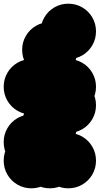

<svg xmlns="http://www.w3.org/2000/svg" viewBox="-70 -920 540 1040"><path d="M50 -50Q50 -91 70 -125.5Q90 -160 124.5 -180Q159 -200 200 -200Q241 -200 275.5 -180Q310 -160 330 -125.5Q350 -91 350 -50Q350 -9 330 25.5Q310 60 275.5 80Q241 100 200 100Q159 100 124.5 80Q90 60 70 25.5Q50 -9 50 -50ZM150 -50Q150 -91 170 -125.5Q190 -160 224.5 -180Q259 -200 300 -200Q341 -200 375.5 -180Q410 -160 430 -125.5Q450 -91 450 -50Q450 -9 430 25.5Q410 60 375.5 80Q341 100 300 100Q259 100 224.5 80Q190 60 170 25.5Q150 -9 150 -50ZM150 -350Q150 -391 170 -425.5Q190 -460 224.5 -480Q259 -500 300 -500Q341 -500 375.5 -480Q410 -460 430 -425.5Q450 -391 450 -350Q450 -309 430 -274.5Q410 -240 375.5 -220Q341 -200 300 -200Q259 -200 224.5 -220Q190 -240 170 -274.5Q150 -309 150 -350ZM150 -450Q150 -491 170 -525.5Q190 -560 224.5 -580Q259 -600 300 -600Q341 -600 375.5 -580Q410 -560 430 -525.5Q450 -491 450 -450Q450 -409 430 -374.5Q410 -340 375.5 -320Q341 -300 300 -300Q259 -300 224.5 -320Q190 -340 170 -374.5Q150 -409 150 -450ZM50 -250Q50 -291 70 -325.5Q90 -360 124.5 -380Q159 -400 200 -400Q241 -400 275.5 -380Q310 -360 330 -325.5Q350 -291 350 -250Q350 -209 330 -174.5Q310 -140 275.5 -120Q241 -100 200 -100Q159 -100 124.5 -120Q90 -140 70 -174.5Q50 -209 50 -250ZM-50 -150Q-50 -191 -30 -225.5Q-10 -260 24.5 -280Q59 -300 100 -300Q141 -300 175.5 -280Q210 -260 230 -225.5Q250 -191 250 -150Q250 -109 230 -74.5Q210 -40 175.5 -20Q141 0 100 0Q59 0 24.5 -20Q-10 -40 -30 -74.5Q-50 -109 -50 -150ZM-50 -450Q-50 -491 -30 -525.5Q-10 -560 24.5 -580Q59 -600 100 -600Q141 -600 175.5 -580Q210 -560 230 -525.5Q250 -491 250 -450Q250 -409 230 -374.5Q210 -340 175.5 -320Q141 -300 100 -300Q59 -300 24.5 -320Q-10 -340 -30 -374.5Q-50 -409 -50 -450ZM-50 -50Q-50 -91 -30 -125.5Q-10 -160 24.5 -180Q59 -200 100 -200Q141 -200 175.5 -180Q210 -160 230 -125.5Q250 -91 250 -50Q250 -9 230 25.5Q210 60 175.5 80Q141 100 100 100Q59 100 24.5 80Q-10 60 -30 25.5Q-50 -9 -50 -50ZM50 -450Q50 -491 70 -525.5Q90 -560 124.5 -580Q159 -600 200 -600Q241 -600 275.5 -580Q310 -560 330 -525.5Q350 -491 350 -450Q350 -409 330 -374.5Q310 -340 275.5 -320Q241 -300 200 -300Q159 -300 124.5 -320Q90 -340 70 -374.5Q50 -409 50 -450ZM150 -750Q150 -791 170 -825.5Q190 -860 224.5 -880Q259 -900 300 -900Q341 -900 375.5 -880Q410 -860 430 -825.5Q450 -791 450 -750Q450 -709 430 -674.5Q410 -640 375.5 -620Q341 -600 300 -600Q259 -600 224.5 -620Q190 -640 170 -674.5Q150 -709 150 -750ZM50 -650Q50 -691 70 -725.5Q90 -760 124.5 -780Q159 -800 200 -800Q241 -800 275.5 -780Q310 -760 330 -725.5Q350 -691 350 -650Q350 -609 330 -574.5Q310 -540 275.5 -520Q241 -500 200 -500Q159 -500 124.5 -520Q90 -540 70 -574.5Q50 -609 50 -650Z"/></svg>

Font: TINY 5x3
Style: Regular
Weight: 400
Designer: Jack Halten Fahnestock
Foundry: Velvetyne Type Foundry
Version: Version 1.002